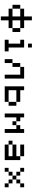

<svg xmlns="http://www.w3.org/2000/svg" viewBox="1760 -2408 734 4293"><g transform="rotate(90 2126.5 -261.0)"><path d="M173.6 -173.6H347.2V-347.2H173.6V-434H347.2V-607.6H434V-434H607.6V-347.2H434V-173.6H607.6V-86.8H434V86.8H347.2V-86.8H173.6ZM607.6 -347.2H694.4V-173.6H607.6ZM173.6 -173.6H86.8V-347.2H173.6Z M868.1 0V-86.8H954.9V-347.2H868.1V-434H1041.7V-86.8H1128.5V0ZM954.9 -520.8V-607.6H1041.7V-520.8Z M1388.9 -173.6V-347.2H1475.7V-173.6ZM1736.1 -434V0H1649.3V-347.2H1475.7V-434ZM1388.9 -173.6V0H1302.1V-173.6Z M2256.9 -86.8V0H1909.7V-434H1996.5V-347.2H2256.9V-260.4H1996.5V-86.8ZM2256.9 -86.8V-260.4H2343.8V-86.8Z M2691 -260.4H2604.2V0H2517.4V-434H2604.2V-347.2H2691ZM2777.8 -173.6H2691V-260.4H2777.8ZM2777.8 -260.4V-347.2H2864.6V-434H2951.4V0H2864.6V-260.4Z M3211.8 -173.6V-86.8H3472.2V-173.6ZM3211.8 -173.6V-260.4H3472.2V-347.2H3559V0H3211.8V-86.8H3125V-173.6ZM3472.2 -347.2H3211.8V-434H3472.2Z M3819.4 -347.2H3906.2V-260.4H3819.4ZM3906.2 -86.8H3819.4V-173.6H3906.2ZM4079.9 -347.2V-434H4166.7V-347.2ZM3819.4 0H3732.6V-86.8H3819.4ZM3993.1 -347.2H4079.9V-260.4H3993.1ZM3993.1 -173.6H3906.2V-260.4H3993.1ZM4079.9 -86.8H4166.7V0H4079.9ZM4079.9 -86.8H3993.1V-173.6H4079.9ZM3819.4 -347.2H3732.6V-434H3819.4Z"/></g></svg>

Font: 8-bit Operator+ 8
Style: Regular
Weight: 400
Designer: GrandChaos9000
Version: Version 1.3.0 - August 1, 2014